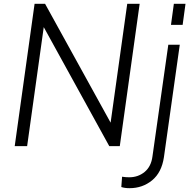

<svg xmlns="http://www.w3.org/2000/svg" viewBox="-20 -765 1006 1005"><path d="M57 0 161 -745H216L559 -123L646 -745H711L607 0H552L209 -623L122 0ZM875 -635 890 -745H951L936 -635ZM658 220Q633 220 615 214L619 160Q637 163 656 163Q703 163 737 135Q771 107 778 54L861 -531H921L838 58Q826 138 776 179Q726 220 658 220Z"/></svg>

Font: Plus Jakarta Sans Light
Style: Italic
Weight: 300
Italic angle: -8°
Designer: Gumpita Rahayu
Foundry: Tokotype
Version: Version 2.071; ttfautohint (v1.8.4.7-5d5b);gftools[0.9.29]